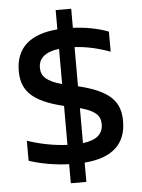

<svg xmlns="http://www.w3.org/2000/svg" viewBox="-59 -821 718 972"><g transform="rotate(-5 300.0 -335.0)"><path d="M520 -541V-643C465 -664 404 -675 340 -678V-775H261V-677C123 -666 48 -602 48 -484C48 -383 102 -326 261 -288V-90C191 -93 118 -108 58 -129V-27C122 -6 193 6 261 8V105H340V7C484 -4 552 -71 552 -186C552 -289 496 -343 340 -381V-580C398 -577 457 -564 520 -541ZM156 -491C156 -538 189 -569 261 -578V-399C185 -420 156 -446 156 -491ZM340 -92V-270C414 -250 443 -225 443 -180C443 -132 413 -101 340 -92Z"/></g></svg>

Font: LT Wave Mono Medium
Style: Regular
Weight: 500
Designer: Daniel Lyons
Version: Version 2.5 (Glyphs App)